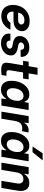

<svg xmlns="http://www.w3.org/2000/svg" viewBox="1418 -2256 847 3722"><g transform="rotate(90 1841.0 -395.5)"><path d="M76 -222Q76 -312 114.5 -386.5Q153 -461 223.5 -504Q294 -547 386 -547Q488 -547 536.5 -503.5Q585 -460 585 -399Q585 -357 562.5 -319.5Q540 -282 490.5 -258Q441 -234 365 -234H208L207 -226Q206 -220 206 -208Q206 -166 233 -137Q260 -108 306 -108Q343 -108 373 -126.5Q403 -145 420 -175H555Q523 -97 456 -47.5Q389 2 292 2Q184 2 130 -60.5Q76 -123 76 -222ZM361 -324Q411 -324 433.5 -343Q456 -362 456 -388Q456 -412 435.5 -429Q415 -446 373 -446Q315 -446 274.5 -413.5Q234 -381 224 -324Z M631 -142Q631 -159 633 -168L634 -174H767V-168Q765 -140 782.5 -119.5Q800 -99 839 -99Q875 -99 899.5 -118.5Q924 -138 924 -166Q924 -186 908 -198Q892 -210 870 -213L811 -225Q761 -233 720 -263Q679 -293 679 -353Q679 -407 708 -450Q737 -493 788 -517Q839 -541 903 -541Q990 -541 1036.5 -498.5Q1083 -456 1083 -394Q1083 -383 1082 -377V-373H947V-376Q947 -401 933 -421Q919 -441 883 -441Q849 -441 826 -421.5Q803 -402 803 -374Q803 -338 862 -326L926 -313Q982 -301 1018.5 -270.5Q1055 -240 1055 -186Q1055 -132 1024 -87.5Q993 -43 938.5 -17.5Q884 8 818 8Q759 8 716.5 -13Q674 -34 652.5 -68Q631 -102 631 -142Z M1346 -185Q1341 -157 1341 -140Q1341 -117 1355 -106.5Q1369 -96 1406 -96Q1428 -96 1450 -100L1435 -4Q1424 -2 1395 1Q1366 4 1339 4Q1257 4 1226.5 -22Q1196 -48 1196 -96Q1196 -115 1202 -155L1246 -420H1159L1176 -528H1264L1293 -700H1431L1403 -528H1520L1503 -420H1385Z M1547 -191Q1547 -289 1581.5 -369Q1616 -449 1676 -495Q1736 -541 1809 -541Q1876 -541 1909.5 -510Q1943 -479 1953 -446H1960L1974 -528H2114L2027 0H1888L1903 -91H1895Q1871 -54 1827.5 -23Q1784 8 1716 8Q1634 8 1590.5 -45.5Q1547 -99 1547 -191ZM1935 -312Q1935 -363 1911.5 -395.5Q1888 -428 1839 -428Q1798 -428 1763.5 -400.5Q1729 -373 1709.5 -325Q1690 -277 1690 -219Q1690 -168 1713 -136Q1736 -104 1785 -104Q1826 -104 1860.5 -131.5Q1895 -159 1915 -207Q1935 -255 1935 -312Z M2232 -528H2369L2356 -444H2363Q2381 -479 2420 -503.5Q2459 -528 2514 -528Q2536 -528 2549 -524L2523 -397Q2498 -404 2471 -404Q2408 -404 2373.5 -371Q2339 -338 2326 -264L2282 0H2145Z M2540 -191Q2540 -289 2574.5 -369Q2609 -449 2669 -495Q2729 -541 2802 -541Q2869 -541 2902.5 -510Q2936 -479 2946 -446H2953L2967 -528H3107L3020 0H2881L2896 -91H2888Q2864 -54 2820.5 -23Q2777 8 2709 8Q2627 8 2583.5 -45.5Q2540 -99 2540 -191ZM2928 -312Q2928 -363 2904.5 -395.5Q2881 -428 2832 -428Q2791 -428 2756.5 -400.5Q2722 -373 2702.5 -325Q2683 -277 2683 -219Q2683 -168 2706 -136Q2729 -104 2778 -104Q2819 -104 2853.5 -131.5Q2888 -159 2908 -207Q2928 -255 2928 -312ZM2820 -604 2952 -799H3090L2930 -603Z M3221 -528H3361L3347 -447H3355Q3380 -486 3424 -513.5Q3468 -541 3526 -541Q3611 -541 3646.5 -493.5Q3682 -446 3682 -377Q3682 -346 3678 -325L3624 0H3486L3536 -302Q3539 -320 3539 -335Q3539 -378 3516.5 -402Q3494 -426 3452 -426Q3399 -426 3366 -391.5Q3333 -357 3324 -302L3274 0H3134Z"/></g></svg>

Font: Be Vietnam
Style: Bold Italic
Weight: 700
Italic angle: -9.66701°
Designer: Gabriel Lam
Foundry: TypeRant
Version: Version 3.000